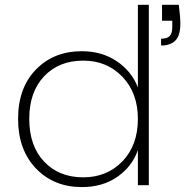

<svg xmlns="http://www.w3.org/2000/svg" viewBox="-20 -760 760 788"><path d="M645 -740.2H713.9Q720.2 -690.4 720.2 -663.1Q720.2 -614.3 700 -593.8Q679.7 -573.2 641.1 -573.2V-601.1Q666.5 -601.1 676.8 -612.5Q687 -624 687 -647.9V-674.8H645ZM54.2 -272Q54.2 -398.9 127.2 -474.4Q200.2 -549.8 315.9 -549.8Q398.4 -549.8 459.7 -508.3Q521 -466.8 545.9 -400.9V-740.2H590.8V0H545.9V-144Q522.5 -77.1 462.2 -34.7Q401.9 7.8 315.9 7.8Q200.7 7.8 127.4 -68.8Q54.2 -145.5 54.2 -272ZM545.9 -272Q545.9 -378.9 482.2 -445.1Q418.5 -511.2 321.8 -511.2Q222.2 -511.2 161.1 -447Q100.1 -382.8 100.1 -272Q100.1 -161.1 161.1 -96.7Q222.2 -32.2 321.8 -32.2Q418.9 -32.2 482.4 -97.9Q545.9 -163.6 545.9 -272Z"/></svg>

Font: SVN-Poppins ExtraLight
Style: Regular
Weight: 200
Designer: Ninad Kale (Devanagari), Jonny Pinhorn (Latin)
Foundry: Indian Type Foundry
Version: Version 3.002 2017